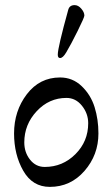

<svg xmlns="http://www.w3.org/2000/svg" viewBox="-20 -717 440 751"><path d="M239 -512Q226 -490 215 -490Q206 -490 206 -503Q206 -531 247 -679Q252 -697 272 -697Q286 -697 298 -683Q310 -669 310 -656Q310 -649 283.5 -595.5Q257 -542 239 -512ZM325 -235Q325 -273 300.5 -303.5Q276 -334 240 -334Q172 -334 123.5 -282Q75 -230 75 -160Q75 -121 97.5 -92.5Q120 -64 155 -64Q225 -64 275 -114Q325 -164 325 -235ZM175 14Q107 14 71 -49Q35 -112 35 -195Q35 -283 85 -348.5Q135 -414 215 -414Q264 -414 299.5 -380Q335 -346 350 -298Q365 -250 365 -195Q365 -111 310.5 -48.5Q256 14 175 14Z"/></svg>

Font: EB Garamond 08
Style: Regular
Weight: 400
Version: Version 0.016 ; ttfautohint (v1.5)